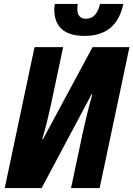

<svg xmlns="http://www.w3.org/2000/svg" viewBox="-20 -953 676 973"><path d="M4 0 155 -714H300L237 -417Q229 -381 218 -335.5Q207 -290 194 -248H198L449 -714H636L485 0H340L403 -297Q411 -333 423 -381.5Q435 -430 448 -475H444L191 0ZM409 -771Q331 -771 293 -805.5Q255 -840 255 -905Q255 -919 258 -933H374Q372 -918 372 -907Q372 -858 417 -858Q469 -858 487 -933H605Q571 -771 409 -771Z"/></svg>

Font: Noto Sans Condensed ExtraBold
Style: Italic
Weight: 800
Width: 3
Italic angle: -12°
Designer: Monotype Design Team
Foundry: Monotype Imaging Inc.
Version: Version 2.013; ttfautohint (v1.8.4.7-5d5b)